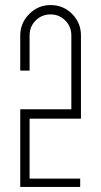

<svg xmlns="http://www.w3.org/2000/svg" viewBox="-20 -739 400 759"><path d="M180 -33H297V0Q297 0 179 0Q179 0 60 0V-119V-270V-307H83H97H208H262V-371V-372V-599Q262 -634 238 -658Q214 -682 180 -682Q145 -682 121 -658Q97 -634 97 -599V-460H60V-599Q60 -648 96 -684Q131 -719 180 -719Q230 -719 265 -684Q300 -649 300 -599V-307V-299V-279V-270H287H152H97V-33Z"/></svg>

Font: Aaram
Style: Regular
Weight: 400
Designer: Tharique Azeez
Foundry: Tharique Azeez
Version: Version 1.7